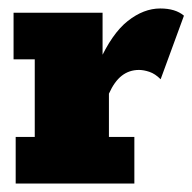

<svg xmlns="http://www.w3.org/2000/svg" viewBox="-20 -433 454 453"><path d="M17 0V-110H62V-293H12V-403H222V-268L213 -285Q244 -354 281.5 -383.5Q319 -413 358 -413Q394 -413 414 -396L359 -246Q346 -259 332.5 -263.5Q319 -268 308 -268Q285 -268 267.5 -254.5Q250 -241 237 -212V-110H297V0Z"/></svg>

Font: Rokkitt Black
Style: Regular
Weight: 900
Designer: Vernon Adams
Foundry: Vernon Adams
Version: Version 3.103